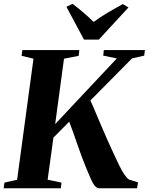

<svg xmlns="http://www.w3.org/2000/svg" viewBox="-34 -1012 800 1032"><path d="M-14.5 0 -10 -30.5 58 -46 146 -696.5 82 -712 86 -743H392.5L389 -712L310 -696.5L262.5 -345L594 -698L521 -713L524 -743H745L741 -713L675.5 -698L452 -472Q461.5 -451.5 472 -426.2Q482.5 -401 494.5 -373Q506.5 -345 519 -316Q531.5 -287 544 -258.5Q561.5 -221 577.2 -185.8Q593 -150.5 607.5 -121.5Q622 -92.5 635.2 -73Q648.5 -53.5 660 -46.5L708 -32L702.5 0H500Q489 -0.5 480.2 -8.2Q471.5 -16 463.8 -30.5Q456 -45 447.5 -66Q439 -87 427.5 -113.5Q417.5 -137 405.8 -168.8Q394 -200.5 382 -235.2Q370 -270 358.8 -302Q347.5 -334 338 -358L253 -272L222 -46L296.5 -30.5L293 0ZM417.5 -799 323 -975.5 356 -991.5Q386.5 -968.5 415.5 -943.5Q444.5 -918.5 469.5 -894Q505 -920.5 545.8 -944.5Q586.5 -968.5 626 -990L656.5 -972L497 -799Z"/></svg>

Font: Merriweather 96pt ExtraBold
Style: Italic
Weight: 800
Italic angle: -7.8°
Version: Version 2.101